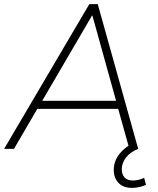

<svg xmlns="http://www.w3.org/2000/svg" viewBox="-26 -725 767 935"><path d="M-6 0 409 -705H450L647 0H604L547 -204L569 -195H132L161 -204L42 0ZM422 -649 176 -228 155 -234H558L541 -228L424 -649ZM617 190Q574 190 551 165.5Q528 141 528 103Q528 59 556.5 23.5Q585 -12 629 -31L647 0Q607 16 587 43Q567 70 567 99Q567 124 580.5 139Q594 154 622 154Q634 154 647.5 151Q661 148 676 141L685 175Q675 180 656 185Q637 190 617 190Z"/></svg>

Font: Mulish ExtraLight ExtraLight
Style: Italic
Weight: 250
Italic angle: -9°
Version: Version 3.603